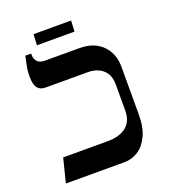

<svg xmlns="http://www.w3.org/2000/svg" viewBox="-134 -829 821 927"><g transform="rotate(-20 276.5 -365.5)"><path d="M45 0 76 -123H305Q366 -123 400.5 -150.5Q435 -178 435 -233V-368Q435 -405 419.5 -427Q404 -449 380.5 -459Q357 -469 330 -469H112Q84 -469 70.5 -486.5Q57 -504 57 -545Q57 -559 58 -572Q59 -585 63 -602.5Q67 -620 72 -647H102V-641Q102 -618 115 -605Q128 -592 153 -592H330Q405 -592 447.5 -549Q490 -506 490 -439V-194Q490 -127 469.5 -84Q449 -41 416.5 -20.5Q384 0 347 0ZM142 -675 145 -731H338L335 -675Z"/></g></svg>

Font: Noto Serif Hebrew Medium
Style: Regular
Weight: 500
Version: Version 2.003